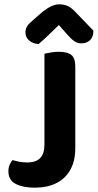

<svg xmlns="http://www.w3.org/2000/svg" viewBox="-20 -856 453 890"><path d="M186 -290H329V-169Q329 -110 306 -69Q283 -28 241 -7Q199 14 141 14Q87 14 53 -3.5Q19 -21 19 -62Q19 -80 25 -93Q31 -106 38 -114Q55 -109 71.5 -106Q88 -103 106 -103Q147 -103 166.5 -123.5Q186 -144 186 -186ZM329 -231H186V-607Q195 -609 214 -612.5Q233 -616 252 -616Q292 -616 310.5 -601.5Q329 -587 329 -548ZM253 -740Q231 -719 207.5 -696Q184 -673 159 -652Q133 -653 115.5 -668Q98 -683 98 -705Q98 -723 107 -736Q116 -749 138 -767L177 -801Q221 -836 254 -836Q277 -836 295 -827.5Q313 -819 331 -799L413 -714Q413 -685 397.5 -670Q382 -655 356 -655Q339 -655 324 -665.5Q309 -676 289 -699Z"/></svg>

Font: BalooTamma2Bold
Style: Bold
Weight: 700
Designer: Divya Kowshik, Shuchita Grover and Ek Type
Foundry: Ek Type
Version: Version 1.700